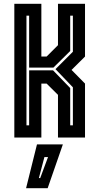

<svg xmlns="http://www.w3.org/2000/svg" viewBox="-20 -720 525 1005"><path d="M55 0V-700H196.5V-424H224L283.5 -483.5V-700H425V-424L354.5 -354L425 -282.5V0H283.5V-223.5L224 -282.5H196.5V0ZM118.5 -64H132.5V-352H257.5L347.5 -259V-64H361.5V-263L270.5 -358L361.5 -449V-638H347.5V-453L259.5 -366H132.5V-638H118.5ZM116.5 265 173.5 36H309L229.5 265ZM183.5 212H190.5L231.5 102H212.5Z"/></svg>

Font: Tourney Condensed Regular
Style: Bold
Weight: 700
Width: 3
Designer: Tyler Finck
Foundry: Etcetera Type Co
Version: Version 1.010; ttfautohint (v1.8.3)